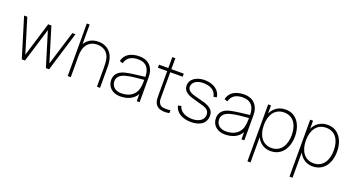

<svg xmlns="http://www.w3.org/2000/svg" viewBox="-57 -1537 4745 2575"><g transform="rotate(20 2315.5 -250.0)"><path d="M709.4 -562.5 559.4 -75 410.4 -562.5H364.6L215.6 -75L66.7 -562.5H20.8L192.7 0H238.5L387.5 -488.5L536.5 0H582.3L754.2 -562.5Z M1209.4 -538.5C1165.6 -567.7 1113.5 -578.1 1064.6 -574C1014.6 -571.9 963.5 -554.2 926 -518.8C911.5 -504.2 899 -488.5 888.5 -470.8V-750H847.9V0H891.7V-307.3C891.7 -332.3 893.8 -356.2 899 -379.2C906.2 -420.8 925 -460.4 955.2 -487.5C984.4 -515.6 1025 -530.2 1066.7 -532.3C1109.4 -534.4 1151 -525 1185.4 -503.1C1256.2 -455.2 1265.6 -375 1265.6 -274V0H1309.4V-274C1311.5 -380.2 1294.8 -480.2 1209.4 -538.5Z M1874 0V-352.1C1874 -381.2 1871.9 -407.3 1864.6 -434.4C1839.6 -525 1770.8 -578.1 1666.7 -578.1C1546.9 -578.1 1458.3 -531.2 1435.4 -428.1L1481.2 -413.5C1504.2 -502.1 1570.8 -534.4 1663.5 -534.4C1774 -534.4 1830.2 -466.7 1830.2 -345.8C1724 -332.3 1636.5 -325 1555.2 -306.2C1453.1 -282.3 1413.5 -221.9 1413.5 -152.1C1413.5 -47.9 1493.8 15.6 1597.9 15.6C1699 15.6 1786.5 -18.8 1833.3 -102.1V0ZM1805.2 -139.6C1767.7 -63.5 1693.8 -28.1 1599 -28.1C1517.7 -28.1 1459.4 -72.9 1459.4 -152.1C1459.4 -210.4 1502.1 -247.9 1569.8 -266.7C1646.9 -288.5 1730.2 -292.7 1830.2 -303.1C1830.2 -261.5 1829.2 -188.5 1805.2 -139.6Z M2122.9 -518.8H2300V-562.5H2122.9V-718.8H2079.2V-562.5H1946.9V-518.8H2079.2V-186.5C2079.2 -137.5 2078.1 -102.1 2094.8 -65.6C2114.6 -22.9 2152.1 -1 2201 5.2C2234.4 9.4 2266.7 7.3 2300 0V-41.7C2271.9 -35.4 2237.5 -34.4 2206.2 -37.5C2174 -40.6 2145.8 -57.3 2134.4 -85.4C2119.8 -111.5 2122.9 -137.5 2122.9 -186.5Z M2825 -415.6C2815.6 -508.3 2726 -578.1 2595.8 -578.1C2490.6 -578.1 2389.6 -527.1 2389.6 -427.1C2389.6 -343.8 2460.4 -311.5 2541.7 -288.5L2644.8 -259.4C2717.7 -239.6 2777.1 -221.9 2777.1 -147.9C2777.1 -71.9 2704.2 -29.2 2614.6 -29.2C2528.1 -29.2 2439.6 -60.4 2417.7 -143.8L2372.9 -135.4C2395.8 -29.2 2499 14.6 2610.4 14.6C2735.4 14.6 2824 -40.6 2824 -152.1C2824 -239.6 2754.2 -277.1 2662.5 -301C2607.3 -315.6 2568.8 -325 2541.7 -333.3C2472.9 -352.1 2435.4 -381.2 2435.4 -427.1C2435.4 -490.6 2501 -536.5 2594.8 -534.4C2681.2 -532.3 2763.5 -502.1 2780.2 -407.3Z M3368.8 0V-352.1C3368.8 -381.2 3366.7 -407.3 3359.4 -434.4C3334.4 -525 3265.6 -578.1 3161.5 -578.1C3041.7 -578.1 2953.1 -531.2 2930.2 -428.1L2976 -413.5C2999 -502.1 3065.6 -534.4 3158.3 -534.4C3268.8 -534.4 3325 -466.7 3325 -345.8C3218.8 -332.3 3131.3 -325 3050 -306.2C2947.9 -282.3 2908.3 -221.9 2908.3 -152.1C2908.3 -47.9 2988.5 15.6 3092.7 15.6C3193.8 15.6 3281.3 -18.8 3328.1 -102.1V0ZM3300 -139.6C3262.5 -63.5 3188.5 -28.1 3093.8 -28.1C3012.5 -28.1 2954.2 -72.9 2954.2 -152.1C2954.2 -210.4 2996.9 -247.9 3064.6 -266.7C3141.7 -288.5 3225 -292.7 3325 -303.1C3325 -261.5 3324 -188.5 3300 -139.6Z M3753.1 -578.1C3653.1 -578.1 3583.3 -528.1 3544.8 -447.9V-562.5H3504.2V250H3547.9V-110.4C3586.5 -33.3 3653.1 15.6 3744.8 15.6C3904.2 15.6 3989.6 -113.5 3989.6 -282.3C3989.6 -447.9 3904.2 -578.1 3753.1 -578.1ZM3744.8 -28.1C3612.5 -28.1 3544.8 -137.5 3544.8 -282.3C3544.8 -429.2 3613.5 -534.4 3744.8 -534.4C3879.2 -534.4 3942.7 -426 3942.7 -282.3C3942.7 -137.5 3875 -28.1 3744.8 -28.1Z M4353.1 -578.1C4253.1 -578.1 4183.3 -528.1 4144.8 -447.9V-562.5H4104.2V250H4147.9V-110.4C4186.5 -33.3 4253.1 15.6 4344.8 15.6C4504.2 15.6 4589.6 -113.5 4589.6 -282.3C4589.6 -447.9 4504.2 -578.1 4353.1 -578.1ZM4344.8 -28.1C4212.5 -28.1 4144.8 -137.5 4144.8 -282.3C4144.8 -429.2 4213.5 -534.4 4344.8 -534.4C4479.2 -534.4 4542.7 -426 4542.7 -282.3C4542.7 -137.5 4475 -28.1 4344.8 -28.1Z"/></g></svg>

Font: Manrope3 Thin
Style: Regular
Weight: 100
Width: 4
Designer: Mikhail Sharanda
Foundry: Mikhail Sharanda
Version: Version 3.000;PS 003.000;hotconv 1.0.88;makeotf.lib2.5.64775